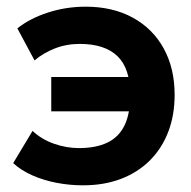

<svg xmlns="http://www.w3.org/2000/svg" viewBox="-20 -540 572 575"><path d="M228.5 15Q188.5 15 149.5 7.5Q110.5 0 77 -14.8Q43.5 -29.5 19.5 -51.5L77.5 -148Q104.5 -122.5 141.8 -109.5Q179 -96.5 216.5 -96.5Q267 -96.5 301.2 -112.8Q335.5 -129 352.8 -164.2Q370 -199.5 370 -255.5Q370 -335 331.8 -371.8Q293.5 -408.5 219 -408.5Q179 -408.5 144 -394.8Q109 -381 83.5 -359L32 -455Q69.5 -485 123.8 -502.5Q178 -520 236.5 -520Q317.5 -520 377.5 -487.2Q437.5 -454.5 470.2 -395Q503 -335.5 503 -256Q503 -195 483.8 -145Q464.5 -95 428.5 -59.2Q392.5 -23.5 342 -4.2Q291.5 15 228.5 15ZM133.5 -206.5V-309.5H414.5V-206.5Z"/></svg>

Font: Geologica SemiBold
Style: Regular
Weight: 600
Designer: Sindre Bremnes, Frode Helland
Foundry: Monokrom Skriftforlag AS
Version: Version 1.010;gftools[0.9.28]